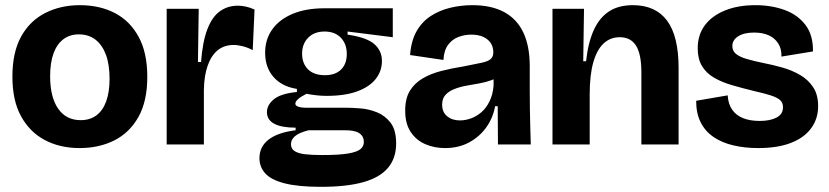

<svg xmlns="http://www.w3.org/2000/svg" viewBox="-20 -559 3207 743"><path d="M288 14Q212 14 153.5 -17Q95 -48 61.5 -109Q28 -170 28 -262Q28 -357 62 -418Q96 -479 155.5 -509Q215 -539 289 -539Q366 -539 424.5 -508.5Q483 -478 516.5 -416.5Q550 -355 550 -262Q550 -167 515.5 -106Q481 -45 422 -15.5Q363 14 288 14ZM292 -94Q328 -94 353 -112.5Q378 -131 391 -167Q404 -203 404 -254Q404 -309 390 -347Q376 -385 349.5 -405.5Q323 -426 285 -426Q250 -426 225 -407Q200 -388 187 -352Q174 -316 174 -264Q174 -183 205 -138.5Q236 -94 292 -94Z M625 0V-270V-525H749L746 -319H758Q764 -398 782.5 -446Q801 -494 831 -515.5Q861 -537 901 -537Q915 -537 931.5 -533.5Q948 -530 965 -522L958 -365Q939 -375 919.5 -380Q900 -385 884 -385Q848 -385 823 -365Q798 -345 784 -306Q770 -267 769 -212V0Z M1222 164Q1134 164 1081.5 150.5Q1029 137 1006.5 112Q984 87 984 53Q984 9 1019 -18.5Q1054 -46 1124 -55V-65Q1070 -65 1041.5 -80Q1013 -95 1013 -125Q1013 -153 1040 -175Q1067 -197 1129 -203V-215Q1071 -224 1038.5 -261Q1006 -298 1006 -355Q1006 -406 1033 -444.5Q1060 -483 1111.5 -505Q1163 -527 1237 -527H1500V-415L1325 -437V-425Q1400 -414 1429 -388Q1458 -362 1458 -323Q1458 -284 1434 -253.5Q1410 -223 1362.5 -205.5Q1315 -188 1244 -188Q1226 -188 1207 -190Q1188 -192 1166 -196Q1144 -185 1133.5 -175.5Q1123 -166 1123 -158Q1123 -152 1129 -148.5Q1135 -145 1145 -143.5Q1155 -142 1168 -142H1324Q1344 -142 1375.5 -139.5Q1407 -137 1438.5 -124.5Q1470 -112 1491.5 -84Q1513 -56 1513 -4Q1513 53 1481.5 90.5Q1450 128 1385.5 146Q1321 164 1222 164ZM1226 41Q1293 41 1327.5 35Q1362 29 1375 18Q1388 7 1388 -9Q1388 -26 1379 -36Q1370 -46 1356.5 -50Q1343 -54 1329 -54.5Q1315 -55 1305 -55H1174Q1136 -45 1121 -31.5Q1106 -18 1106 -1Q1106 17 1120.5 26Q1135 35 1161.5 38Q1188 41 1226 41ZM1237 -268Q1278 -268 1300 -290Q1322 -312 1322 -350Q1322 -389 1299 -413Q1276 -437 1236 -437Q1196 -437 1172.5 -413Q1149 -389 1149 -351Q1149 -326 1159.5 -307Q1170 -288 1189.5 -278Q1209 -268 1237 -268Z M1702 14Q1661 14 1626 -1Q1591 -16 1569.5 -48Q1548 -80 1548 -131Q1548 -178 1566 -207.5Q1584 -237 1615.5 -255.5Q1647 -274 1688 -284.5Q1729 -295 1774 -302Q1821 -311 1845.5 -316.5Q1870 -322 1879.5 -331Q1889 -340 1889 -356Q1889 -388 1866 -406.5Q1843 -425 1803 -425Q1778 -425 1754 -416Q1730 -407 1714 -385.5Q1698 -364 1696 -327L1567 -346Q1571 -401 1592 -438Q1613 -475 1647 -497Q1681 -519 1722.5 -529Q1764 -539 1808 -539Q1882 -539 1931.5 -512Q1981 -485 2005.5 -432.5Q2030 -380 2030 -303V-209Q2030 -175 2030.5 -139.5Q2031 -104 2032 -69.5Q2033 -35 2034 0H1907Q1907 -35 1906.5 -71.5Q1906 -108 1906 -148H1896Q1888 -103 1862 -66.5Q1836 -30 1795.5 -8Q1755 14 1702 14ZM1760 -93Q1780 -93 1801.5 -100.5Q1823 -108 1842 -124Q1861 -140 1874 -166Q1887 -192 1890 -227V-269L1915 -270Q1904 -257 1882.5 -249Q1861 -241 1836 -236.5Q1811 -232 1785.5 -227.5Q1760 -223 1738.5 -214.5Q1717 -206 1704 -192Q1691 -178 1691 -154Q1691 -125 1710.5 -109Q1730 -93 1760 -93Z M2118 0V-295V-525H2240L2237 -322H2248Q2256 -395 2278 -443Q2300 -491 2337 -515Q2374 -539 2429 -539Q2517 -539 2561.5 -479Q2606 -419 2606 -296V0H2462V-279Q2462 -349 2441.5 -382Q2421 -415 2378 -415Q2342 -415 2316 -391Q2290 -367 2276 -318Q2262 -269 2262 -194V0Z M2914 14Q2862 14 2817.5 3.5Q2773 -7 2741 -29Q2709 -51 2691.5 -85.5Q2674 -120 2674 -169L2796 -190Q2798 -157 2813 -135Q2828 -113 2855 -102Q2882 -91 2920 -91Q2960 -91 2985 -104Q3010 -117 3010 -144Q3010 -162 2998.5 -172Q2987 -182 2962 -190Q2937 -198 2897 -207Q2852 -218 2812.5 -229.5Q2773 -241 2743 -258.5Q2713 -276 2696.5 -303.5Q2680 -331 2680 -372Q2680 -424 2707.5 -461Q2735 -498 2785.5 -518.5Q2836 -539 2903 -539Q2965 -539 3016 -520.5Q3067 -502 3097 -462.5Q3127 -423 3126 -360L3004 -340Q3005 -370 2991.5 -391Q2978 -412 2954.5 -422.5Q2931 -433 2898 -433Q2859 -433 2836.5 -418.5Q2814 -404 2814 -381Q2814 -362 2828 -350.5Q2842 -339 2869 -331Q2896 -323 2935 -315Q2971 -308 3008 -297.5Q3045 -287 3076 -269Q3107 -251 3126.5 -222Q3146 -193 3146 -148Q3146 -99 3118.5 -62Q3091 -25 3039.5 -5.5Q2988 14 2914 14Z"/></svg>

Font: Bricolage Grotesque 72pt
Style: Bold
Weight: 700
Designer: Mathieu Triay
Foundry: Atelier Triay
Version: Version 1.001;gftools[0.9.33.dev8+g029e19f]